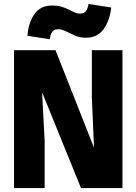

<svg xmlns="http://www.w3.org/2000/svg" viewBox="-20 -952 690 972"><path d="M51 0V-698H261L456 -204L445 -458V-698H600V0H390L193 -485L206 -240V0ZM232 -753 119 -771Q124 -838 154.5 -881Q185 -924 243 -924Q271 -924 291.5 -918Q312 -912 328 -903.5Q344 -895 357.5 -889Q371 -883 385 -883Q407 -883 416.5 -898Q426 -913 428 -932L543 -914Q536 -848 504.5 -804.5Q473 -761 416 -761Q384 -761 359 -772Q334 -783 313.5 -793.5Q293 -804 273 -804Q252 -804 243 -788.5Q234 -773 232 -753Z"/></svg>

Font: Azeret Mono
Style: Bold
Weight: 700
Designer: Martin Vácha
Foundry: Displaay
Version: Version 1.002